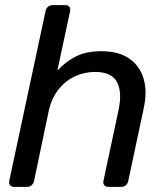

<svg xmlns="http://www.w3.org/2000/svg" viewBox="-20 -730 649 750"><path d="M35 0Q25 0 19.5 -6.5Q14 -13 16 -23L158 -687Q160 -697 167.5 -703.5Q175 -710 185 -710H236Q246 -710 251 -703.5Q256 -697 254 -687L204 -454Q235 -488 275.5 -509Q316 -530 375 -530Q443 -530 484.5 -501.5Q526 -473 541 -422.5Q556 -372 541 -305L481 -23Q479 -13 471.5 -6.5Q464 0 454 0H403Q393 0 387.5 -6.5Q382 -13 384 -23L443 -300Q458 -370 437 -409.5Q416 -449 351 -449Q309 -449 272 -431.5Q235 -414 208.5 -380.5Q182 -347 171 -300L113 -23Q111 -13 103.5 -6.5Q96 0 86 0Z"/></svg>

Font: Rubik
Style: Italic
Weight: 400
Italic angle: -12°
Designer: Hubert and Fischer
Foundry: Hubert and Fischer
Version: Version 2.300;gftools[0.9.30]